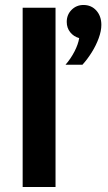

<svg xmlns="http://www.w3.org/2000/svg" viewBox="-20 -751 435 771"><path d="M203 0H71V-720H203ZM311 -491H243Q264 -515 279 -544Q294 -573 298 -598Q276 -604 262 -621.5Q248 -639 248 -663Q248 -692 267.5 -711.5Q287 -731 315 -731Q347 -731 367 -708.5Q387 -686 387 -651Q387 -627 376.5 -598Q366 -569 348.5 -541Q331 -513 311 -491Z"/></svg>

Font: Wix Madefor Text
Style: Bold
Weight: 700
Designer: Dalton Maag Ltd
Foundry: Dalton Maag Ltd
Version: Version 3.100